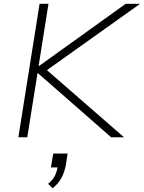

<svg xmlns="http://www.w3.org/2000/svg" viewBox="-20 -725 760 1014"><path d="M77 0 189 -705H236L184 -377H187L644 -705H720L213 -344L209 -371L635 0H567L181 -338H178L124 0ZM258 269 234 246Q260 224 270.5 202Q281 180 285 152L297 159H249L261 86H337L328 145Q321 184 304.5 214.5Q288 245 258 269Z"/></svg>

Font: Nunito Sans 10pt SemiExpanded ExtraLight
Style: Italic
Weight: 250
Width: 6
Italic angle: -9°
Designer: Vernon Adams
Foundry: Vernon Adams
Version: Version 3.101;gftools[0.9.27]